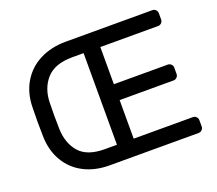

<svg xmlns="http://www.w3.org/2000/svg" viewBox="-118 -862 1155 1024"><g transform="rotate(-20 460.0 -350.0)"><path d="M872 -63V-27Q872 -16 864 -8Q856 0 845 0H340Q258 0 195 -32.5Q132 -65 96 -126.5Q60 -188 59 -271L58 -350L59 -429Q60 -512 97 -573.5Q134 -635 198.5 -667.5Q263 -700 346 -700H837Q848 -700 856 -692Q864 -684 864 -673V-637Q864 -626 856 -618Q848 -610 837 -610H509V-399H815Q826 -399 834 -391Q842 -383 842 -372V-336Q842 -325 834 -317Q826 -309 815 -309H509V-90H845Q856 -90 864 -82Q872 -74 872 -63ZM345 -90H414V-610H350Q250 -610 203 -557.5Q156 -505 154 -424L153 -350L154 -276Q156 -194 200.5 -142Q245 -90 345 -90Z"/></g></svg>

Font: Rubik
Style: Regular
Weight: 400
Designer: Hubert & Fischer
Foundry: Hubert & Fischer
Version: Version 1.100